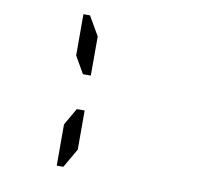

<svg xmlns="http://www.w3.org/2000/svg" viewBox="-79 -945 974 889"><g transform="rotate(10 408.0 -500.0)"><path d="M326 -234 274 -144H243V-338L289 -418H326ZM243 -662V-856H274L326 -766V-582H289Z"/></g></svg>

Font: DSEG14 Classic
Style: Bold
Weight: 700
Designer: Keshikan(Twitter:@keshinomi_88pro)
Version: Version 0.46